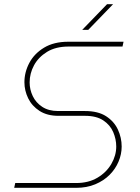

<svg xmlns="http://www.w3.org/2000/svg" viewBox="-20 -900 669 920"><path d="M48 0 53 -23H345Q404 -23 447 -48.5Q490 -74 513.5 -114.5Q537 -155 537 -198Q537 -233 522.5 -267Q508 -301 475 -323Q442 -345 388 -345H260Q206 -345 169.5 -368.5Q133 -392 115 -429Q97 -466 97 -506Q97 -554 120.5 -598.5Q144 -643 191 -671.5Q238 -700 307 -700H572L567 -677H309Q247 -677 205.5 -651.5Q164 -626 143 -587Q122 -548 122 -505Q122 -471 137 -439.5Q152 -408 182.5 -388Q213 -368 258 -368H387Q450 -368 488.5 -343Q527 -318 545 -279Q563 -240 563 -198Q563 -161 548 -125.5Q533 -90 505 -62Q477 -34 436.5 -17Q396 0 345 0ZM374 -757 493 -880H522L403 -757Z"/></svg>

Font: MuseoModerno Thin Thin
Style: Italic
Weight: 250
Italic angle: -9°
Version: Version 1.003